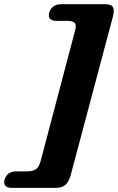

<svg xmlns="http://www.w3.org/2000/svg" viewBox="-109 -766 560 912"><path d="M83.5 1 247.5 -620.5Q255 -646.5 246.2 -656.8Q237.5 -667 209 -667H160Q114.5 -667 125 -707Q130 -723.5 144 -734.8Q158 -746 182 -746H389.5Q419.5 -746 427.5 -731.8Q435.5 -717.5 427 -686L226.5 67Q217.5 98 201.5 112.2Q185.5 126.5 155.5 126.5H-52Q-76 126.5 -84 115.2Q-92 104 -87.5 87.5Q-75.5 48 -30.5 48H19Q47.5 48 62 37.5Q76.5 27 83.5 1Z"/></svg>

Font: Fraunces 9pt S050 Black
Style: Italic
Weight: 900
Italic angle: -16°
Version: Version 1.000; ttfautohint (v1.8.3)